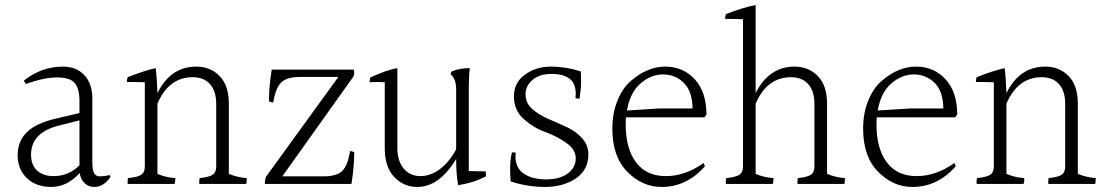

<svg xmlns="http://www.w3.org/2000/svg" viewBox="-20 -779 4388 761"><path d="M103 -166Q103 -125 127 -103Q151 -81 192 -81Q253 -81 295 -124V-302L212 -281Q103 -253 103 -166ZM354 -38Q332 -38 316 -52.5Q300 -67 296 -93Q245 -38 184 -38Q123 -38 86.5 -73Q50 -108 50 -164Q50 -220 87.5 -256Q125 -292 206 -310L295 -331V-379Q295 -426 277 -449Q259 -472 206 -472Q153 -472 83 -446L74 -459Q144 -515 229 -515Q283 -515 314.5 -481Q346 -447 346 -388V-135Q346 -105 353 -92.5Q360 -80 376 -80Q392 -80 415 -85L418 -78Q391 -38 354 -38Z M887 -368V-90Q920 -76 958 -73Q958 -62 956 -50H770Q769 -59 771 -73Q809 -77 823 -86.5Q837 -96 837 -119V-366Q837 -418 812.5 -445.5Q788 -473 744 -473Q649 -473 604 -368V-90Q635 -76 675 -73Q675 -59 672 -50H486Q485 -59 487 -73Q526 -77 540 -86.5Q554 -96 554 -119V-453Q525 -454 508.5 -454Q492 -454 483 -454Q483 -464 486 -473Q552 -499 597 -509Q602 -470 604 -410Q656 -515 758 -515Q814 -515 850.5 -477.5Q887 -440 887 -368Z M1262 -80Q1315 -80 1337 -102Q1359 -124 1367 -180Q1376 -180 1384 -176Q1384 -118 1373 -50H1030Q1029 -62 1034 -78L1321 -474H1168Q1116 -474 1094 -451.5Q1072 -429 1063 -373Q1054 -373 1046 -378Q1046 -437 1057 -503H1382Q1387 -484 1379 -473L1099 -80Z M1838 -427V-101Q1867 -100 1882 -100Q1897 -100 1905 -100Q1906 -92 1906 -87.5Q1906 -83 1906 -80Q1856 -54 1796 -45Q1788 -85 1788 -149Q1721 -38 1634 -38Q1580 -38 1542.5 -77.5Q1505 -117 1505 -191V-453Q1493 -454 1478 -454Q1463 -454 1445 -453Q1445 -463 1448 -472Q1513 -502 1555 -509V-193Q1555 -141 1580 -111Q1605 -81 1646 -81Q1687 -81 1724 -109Q1761 -137 1788 -187V-425Q1788 -466 1766 -485Q1768 -493 1769 -495Q1800 -509 1842 -509Q1838 -473 1838 -427Z M2282 -496Q2283 -481 2283 -453.5Q2283 -426 2277 -388Q2267 -388 2261 -390Q2262 -399 2262 -407Q2262 -449 2237 -467.5Q2212 -486 2165.5 -486Q2119 -486 2091 -462.5Q2063 -439 2063 -405Q2063 -371 2088.5 -348Q2114 -325 2150.5 -309Q2187 -293 2224 -276.5Q2261 -260 2286.5 -232Q2312 -204 2312 -167Q2312 -105 2262 -71.5Q2212 -38 2141 -38Q2070 -38 2004 -60Q2002 -84 2002 -114Q2002 -144 2009 -175Q2019 -175 2024 -174Q2023 -167 2023 -160Q2023 -113 2056.5 -90.5Q2090 -68 2144.5 -68Q2199 -68 2230.5 -91.5Q2262 -115 2262 -151Q2262 -187 2223.5 -213.5Q2185 -240 2139.5 -256.5Q2094 -273 2055.5 -307.5Q2017 -342 2017 -397Q2017 -452 2061 -483.5Q2105 -515 2164 -515Q2223 -515 2282 -496Z M2465 -341 2592 -349H2725Q2724 -418 2690 -451Q2656 -484 2608 -484Q2560 -484 2518.5 -448Q2477 -412 2465 -341ZM2460 -285Q2460 -190 2501 -135.5Q2542 -81 2619 -81Q2696 -81 2769 -133L2774 -120Q2702 -38 2602 -38Q2526 -38 2466.5 -98Q2407 -158 2407 -269Q2407 -330 2427 -379.5Q2447 -429 2479 -457Q2545 -515 2616.5 -515Q2688 -515 2734 -464.5Q2780 -414 2780 -325Q2774 -316 2772 -314H2461Q2460 -305 2460 -285Z M3258 -368V-90Q3291 -76 3329 -73Q3329 -62 3327 -50H3141Q3140 -59 3142 -73Q3180 -77 3194 -86.5Q3208 -96 3208 -119V-366Q3208 -418 3183.5 -445.5Q3159 -473 3115 -473Q3020 -473 2975 -368V-90Q3006 -76 3046 -73Q3046 -59 3043 -50H2857Q2856 -59 2858 -73Q2897 -77 2911 -86.5Q2925 -96 2925 -119V-703Q2896 -704 2879.5 -704Q2863 -704 2854 -704Q2854 -714 2857 -723Q2926 -750 2975 -759V-410Q3028 -515 3129 -515Q3185 -515 3221.5 -477.5Q3258 -440 3258 -368Z M3459 -341 3586 -349H3719Q3718 -418 3684 -451Q3650 -484 3602 -484Q3554 -484 3512.5 -448Q3471 -412 3459 -341ZM3454 -285Q3454 -190 3495 -135.5Q3536 -81 3613 -81Q3690 -81 3763 -133L3768 -120Q3696 -38 3596 -38Q3520 -38 3460.5 -98Q3401 -158 3401 -269Q3401 -330 3421 -379.5Q3441 -429 3473 -457Q3539 -515 3610.5 -515Q3682 -515 3728 -464.5Q3774 -414 3774 -325Q3768 -316 3766 -314H3455Q3454 -305 3454 -285Z M4252 -368V-90Q4285 -76 4323 -73Q4323 -62 4321 -50H4135Q4134 -59 4136 -73Q4174 -77 4188 -86.5Q4202 -96 4202 -119V-366Q4202 -418 4177.5 -445.5Q4153 -473 4109 -473Q4014 -473 3969 -368V-90Q4000 -76 4040 -73Q4040 -59 4037 -50H3851Q3850 -59 3852 -73Q3891 -77 3905 -86.5Q3919 -96 3919 -119V-453Q3890 -454 3873.5 -454Q3857 -454 3848 -454Q3848 -464 3851 -473Q3917 -499 3962 -509Q3967 -470 3969 -410Q4021 -515 4123 -515Q4179 -515 4215.5 -477.5Q4252 -440 4252 -368Z"/></svg>

Font: Halant Light
Style: Regular
Weight: 300
Designer: Hitesh Malaviya (Devanagari), Satya Rajpurohit (Latin)
Foundry: Indian Type Foundry
Version: Version 1.101;PS 1.0;hotconv 1.0.78;makeotf.lib2.5.61930; tt